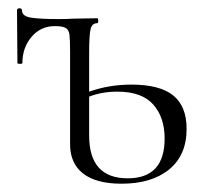

<svg xmlns="http://www.w3.org/2000/svg" viewBox="-20 -430 494 463"><path d="M430 -119Q430 -56 388 -21.5Q346 13 273 13Q212 13 180.5 -11.5Q149 -36 149 -82V-305Q149 -335 147.5 -346.5Q146 -358 138.5 -362.5Q131 -367 112 -367Q78 -367 56 -341Q34 -315 34 -278Q34 -276 28 -276Q22 -276 22 -278L21 -405Q21 -410 27 -410Q33 -410 33 -405Q33 -391 54.5 -387.5Q76 -384 122 -384Q143 -384 156 -385L214 -386Q217 -386 217 -380Q217 -374 214 -374Q202 -374 198.5 -360Q195 -346 195 -303V-209Q243 -226 297 -226Q365 -226 397.5 -200Q430 -174 430 -119ZM377 -96Q377 -147 349.5 -178Q322 -209 263 -209Q226 -209 195 -197V-103Q195 0 288 0Q377 0 377 -96Z"/></svg>

Font: Cormorant Infant Light
Style: Regular
Weight: 300
Designer: Christian Thalmann (Catharsis Fonts)
Version: Version 3.000